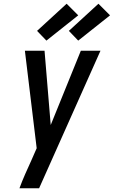

<svg xmlns="http://www.w3.org/2000/svg" viewBox="-20 -1006 608 1026"><path d="M84 0Q98 -38 114.5 -75.5Q131 -113 148 -150L176 -214L113 -735H218L251 -338L412 -735H517L189 0ZM398 -789 348 -841 506 -986 568 -924ZM228 -789 178 -841 336 -986 398 -924Z"/></svg>

Font: Iosevka Semibold
Style: Italic
Weight: 600
Italic angle: -9°
Monospace: yes
Designer: Belleve Invis
Foundry: Belleve Invis
Version: Version 32.5.0; ttfautohint (v1.8.4)